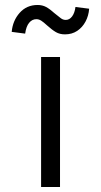

<svg xmlns="http://www.w3.org/2000/svg" viewBox="-20 -751 407 771"><path d="M145 0V-522H221V0ZM241 -613Q220 -613 204.5 -622Q189 -631 169 -649Q155 -662 145.5 -668Q136 -674 126 -674Q109 -674 97 -659.5Q85 -645 81 -616L27 -623Q31 -668 59 -699.5Q87 -731 131 -731Q150 -731 165 -723Q180 -715 200 -697Q215 -685 224 -678Q233 -671 244 -671Q259 -671 269.5 -685Q280 -699 283 -723L338 -716Q336 -688 323.5 -664.5Q311 -641 290 -627Q269 -613 241 -613Z"/></svg>

Font: Lexend Giga Light
Style: Regular
Weight: 300
Version: Version 1.007